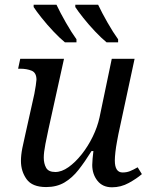

<svg xmlns="http://www.w3.org/2000/svg" viewBox="-20 -786 639 816"><path d="M456 10Q416 10 394 -18Q372 -46 372 -85Q372 -96 373.5 -112Q375 -128 377 -144H369Q341 -99 314 -64.5Q287 -30 254 -10.5Q221 9 176 9Q117 9 93 -24.5Q69 -58 69 -102Q69 -127 75 -157Q81 -187 87 -212L126 -387Q129 -401 132 -422Q135 -443 135 -447Q135 -477 114.5 -485.5Q94 -494 65 -494H57L66 -536H252L186 -237Q180 -210 173 -174Q166 -138 166 -116Q166 -91 176 -73Q186 -55 215 -55Q242 -55 271 -75.5Q300 -96 327 -130Q354 -164 374 -205Q394 -246 403 -287L455 -536H552L483 -215Q481 -204 477 -183Q473 -162 470.5 -140Q468 -118 468 -104Q468 -53 501 -53Q518 -53 532 -58.5Q546 -64 565 -75L583 -46Q561 -27 527.5 -8.5Q494 10 456 10ZM433 -606Q411 -624 384 -652.5Q357 -681 334 -710Q311 -739 300 -756V-766H397Q413 -732 437 -690Q461 -648 482 -619V-606ZM256 -606Q234 -624 207 -652.5Q180 -681 157 -710Q134 -739 123 -756V-766H220Q236 -732 260 -690Q284 -648 305 -619V-606Z"/></svg>

Font: NotoSerif-Italic
Style: Regular
Weight: 400
Italic angle: -12°
Designer: Monotype Design Team
Foundry: Monotype Imaging Inc.
Version: Version 2.007; ttfautohint (v1.8) -l 8 -r 50 -G 200 -x 14 -D